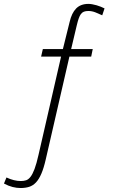

<svg xmlns="http://www.w3.org/2000/svg" viewBox="-30 -762 580 977"><path d="M490.2 -684.1Q475.1 -691.4 456.5 -698.7Q438 -706.1 419.9 -706.1Q406.2 -706.1 397.2 -702.6Q388.2 -699.2 381.8 -690.7Q375.5 -682.1 370.6 -668.2Q365.7 -654.3 360.8 -633.8L332 -512.2H441.9L434.1 -474.1H323.2L203.1 47.9Q192.9 92.8 180.7 121.3Q168.5 149.9 153.1 166.3Q137.7 182.6 118.4 188.7Q99.1 194.8 74.2 194.8Q55.2 194.8 33.9 189.5Q12.7 184.1 -9.8 171.9L2.9 141.1Q41.5 159.2 76.2 159.2Q90.8 159.2 102.8 155.3Q114.7 151.4 125.2 137.9Q135.7 124.5 145.8 97.9Q155.8 71.3 166 25.9L280.8 -474.1H179.2L188 -512.2H290L324.2 -649.9Q334.5 -695.3 357.4 -718.8Q380.4 -742.2 419.9 -742.2Q429.2 -742.2 439.9 -740.2Q450.7 -738.3 461.7 -735.1Q472.7 -731.9 482.9 -727.8Q493.2 -723.6 502 -719.2Z"/></svg>

Font: Clear Sans Thin
Style: Regular
Weight: 250
Foundry: Intel Corporation
Version: Version 1.00